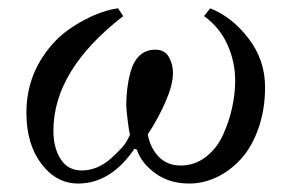

<svg xmlns="http://www.w3.org/2000/svg" viewBox="-20 -430 697 458"><path d="M43 -161.1Q43 -260.3 112.8 -333Q138.7 -359.9 181.6 -382.6Q224.6 -405.3 261.7 -410.2L273.9 -391.6Q107.4 -262.7 107.4 -118.2Q107.4 -77.1 124.8 -50.3Q142.1 -23.4 174.8 -23.4Q212.9 -23.4 246.1 -53.2Q265.1 -70.8 273.7 -81.1Q282.2 -91.3 290 -108.4Q287.6 -117.2 284.4 -144Q281.2 -170.9 281.2 -179.7Q281.2 -220.2 291 -257.3Q306.2 -311.5 350.6 -311.5Q372.6 -311.5 382.6 -294.4Q392.6 -277.3 392.6 -255.9Q392.6 -228.5 375.5 -188.7Q358.4 -148.9 332.5 -109.4Q338.4 -77.1 358.6 -56.2Q378.9 -35.2 411.1 -35.2Q444.3 -35.2 470.7 -55.4Q497.1 -75.7 511.7 -107.7Q526.4 -139.6 533.7 -173.1Q541 -206.5 541 -237.8Q541 -282.2 522.7 -323.2Q504.4 -364.3 466.8 -391.6L481.4 -410.2Q533.7 -389.6 573 -338.1Q612.3 -286.6 612.3 -222.2Q612.3 -169.4 596.9 -125Q581.5 -80.6 555.9 -52Q530.3 -23.4 498 -7.8Q465.8 7.8 431.6 7.8Q383.3 7.8 349.6 -17.3Q315.9 -42.5 306.6 -73.2L300.8 -75.2Q244.1 7.8 166.5 7.8Q114.3 7.8 78.6 -39.3Q43 -86.4 43 -161.1Z"/></svg>

Font: Theano Modern
Style: Regular
Weight: 400
Designer: Alexey Kryukov
Version: Version 2.00